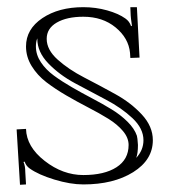

<svg xmlns="http://www.w3.org/2000/svg" viewBox="-20 -492 477 530"><path d="M401.9 -105Q401.9 -50.8 347.7 -16.8Q293.5 17.1 210 17.1Q174.3 17.1 130.1 3.7Q85.9 -9.8 62 -26.9Q52.2 -33.7 47.9 -45.9L44.9 -44.9Q49.8 -33.7 49.8 -17.1L51.8 17.1L35.2 18.1L25.9 -134.8L51.8 -136.2Q53.2 -86.9 103.3 -47.9Q153.3 -8.8 210 -8.8Q268.1 -8.8 301.5 -30.3Q335 -51.8 335 -91.8Q335 -111.8 319.3 -130.4Q303.7 -148.9 278.8 -164.3Q253.9 -179.7 223.6 -195.3Q193.4 -210.9 163.1 -228.5Q132.8 -246.1 107.9 -265.1Q83 -284.2 67.4 -309.6Q51.8 -335 51.8 -363.8Q51.8 -411.6 96.9 -441.9Q142.1 -472.2 210 -472.2Q244.1 -472.2 275.6 -463.4Q307.1 -454.6 326.2 -440.9Q337.4 -433.1 341.8 -419.9L344.2 -420.9Q340.8 -444.8 340.8 -449.2L339.8 -472.2H357.9L365.2 -333L339.8 -332L338.9 -346.2Q335 -386.7 299.1 -416.3Q263.2 -445.8 210 -445.8Q164.6 -445.8 136.7 -429.7Q108.9 -413.6 108.9 -384.8Q108.9 -354.5 139.2 -327.4Q169.4 -300.3 212.4 -278.1Q255.4 -255.9 298.3 -232.2Q341.3 -208.5 371.6 -175.8Q401.9 -143.1 401.9 -105ZM376 -105Q376 -137.2 345.7 -165.8Q315.4 -194.3 272.5 -216.8Q229.5 -239.3 186.5 -262.5Q143.6 -285.6 113.3 -317.1Q83 -348.6 83 -384.8V-386.2Q79.1 -377 79.1 -363.8Q79.1 -340.8 92.8 -320.3Q106.4 -299.8 128.7 -283.4Q150.9 -267.1 178 -251.5Q205.1 -235.8 233.9 -220.7Q262.7 -205.6 287.6 -190.4Q312.5 -175.3 331.8 -156.2Q351.1 -137.2 357.9 -117.2Q359.4 -112.8 360.8 -91.8Q360.8 -68.4 356 -56.2Q376 -77.6 376 -105Z"/></svg>

Font: FoglihtenNo01
Style: Regular
Weight: 500
Version: Version 0.61